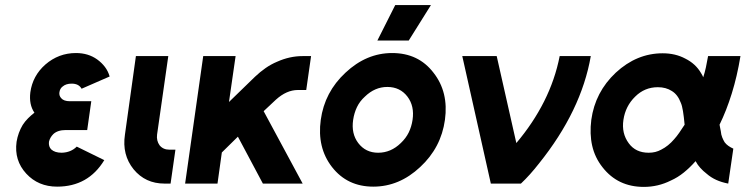

<svg xmlns="http://www.w3.org/2000/svg" viewBox="-20 -720 2924 753"><path d="M338 -323H254Q230 -323 220 -335Q211 -345 213 -358Q215 -373 226 -381Q239 -392 261 -392Q289 -392 300 -372L410 -420Q404 -441 391.5 -457.5Q379 -474 361 -487Q326 -512 278 -512Q210 -512 158 -467Q108 -423 99 -358Q93 -310 115 -278Q102 -268 90 -256Q78 -244 69 -230Q51 -200 45 -164Q35 -91 83 -39Q130 12 204 12Q326 12 389 -92L281 -145Q258 -122 222 -121Q195 -121 181 -134Q170 -145 172 -164Q176 -181 189 -194Q206 -210 238 -210H322Z M513 -500 470 -192Q458 -113 504 -56Q550 0 625 0H649L668 -133H644Q620 -133 606 -150Q593 -168 596 -192L640 -500Z M777 -500 706 0H833L850 -122L913 -184L1011 0H1167L1014 -284L1062 -329Q1104 -367 1148 -367H1181L1200 -500H1167Q1116 -500 1067 -478Q1043 -468 1021.5 -453Q1000 -438 980 -419L878 -320L904 -500Z M1518 -512Q1417 -512 1335 -435Q1253 -359 1238 -250Q1223 -141 1282 -65Q1342 12 1444 12Q1546 12 1628 -65Q1710 -141 1725 -250Q1740 -359 1680 -435Q1621 -512 1518 -512ZM1499 -379Q1549 -379 1578 -341Q1606 -304 1598 -250Q1594 -223 1583 -200.5Q1572 -178 1552 -159Q1513 -121 1463 -121Q1414 -121 1385 -159Q1357 -196 1365 -250Q1369 -277 1380 -300Q1391 -323 1411 -341Q1450 -379 1499 -379ZM1460 -561H1583L1670 -700H1530Z M1793 -500 1905 0H2023Q2041 -17 2058.5 -36.5Q2076 -56 2094 -79Q2260 -286 2297 -500H2175Q2157 -408 2114 -322.5Q2071 -237 2005 -159L1928 -500Z M2579 -511Q2477 -511 2395 -435Q2314 -359 2299 -250Q2292 -195 2302.5 -148.5Q2313 -102 2343 -64Q2403 13 2505 13Q2561 13 2611 -12Q2638 -24 2662 -43.5Q2686 -63 2708 -88Q2716 -73 2727 -61Q2738 -49 2751 -39Q2768 -24 2789 -14.5Q2810 -5 2836 0L2856 -137Q2845 -142 2836.5 -148Q2828 -154 2822 -162Q2817 -170 2812.5 -181Q2808 -192 2807 -205Q2806 -208 2805 -215Q2804 -222 2802 -231Q2829 -286 2850 -353.5Q2871 -421 2884 -500H2757Q2753 -477 2748.5 -456Q2744 -435 2738 -417Q2736 -421 2734 -425.5Q2732 -430 2729 -434Q2708 -470 2668 -490Q2629 -511 2579 -511ZM2560 -378Q2592 -378 2615 -363Q2638 -349 2650 -317Q2655 -306 2658.5 -284.5Q2662 -263 2665 -231Q2654 -214 2644 -199.5Q2634 -185 2624 -174Q2601 -147 2573 -133Q2562 -127 2550 -124Q2538 -121 2524 -121Q2473 -121 2446 -158Q2417 -197 2425 -250Q2433 -304 2471 -341Q2508 -378 2560 -378Z"/></svg>

Font: Unageo
Style: Bold-Italic
Weight: 700
Designer: Richard Sepsi
Foundry: Richard Sepsi
Version: Version 2.000